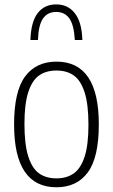

<svg xmlns="http://www.w3.org/2000/svg" viewBox="-20 -822 501 852"><path d="M42.5 -270Q42.5 -416.5 91.2 -482.5Q140 -548.5 230.5 -548.5Q418.5 -548.5 418.5 -270Q418.5 -123.5 369.8 -57.2Q321 9 230.5 9Q42.5 9 42.5 -270ZM372.5 -268Q372.5 -359 355.5 -412Q338.5 -465 307.5 -487Q276.5 -509 230.5 -509Q184.5 -509 153.5 -487.2Q122.5 -465.5 105.5 -413.2Q88.5 -361 88.5 -272Q88.5 -181 105.5 -127.8Q122.5 -74.5 153.5 -52.5Q184.5 -30.5 230.5 -30.5Q276 -30.5 307.2 -52.5Q338.5 -74.5 355.5 -126.8Q372.5 -179 372.5 -268ZM229.5 -802.5Q281.5 -802.5 312.2 -763.2Q343 -724 345.5 -644.5H312Q308.5 -710.5 288 -739.8Q267.5 -769 229.5 -769Q191 -769 170.8 -739.8Q150.5 -710.5 148.5 -644.5H115Q117.5 -725 147.2 -763.8Q177 -802.5 229.5 -802.5Z"/></svg>

Font: Encode Sans Condensed ExLight
Style: Regular
Weight: 275
Width: 3
Designer: Multiple Designers
Foundry: Impallari Type
Version: Version 2.000